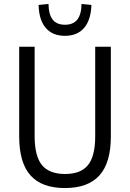

<svg xmlns="http://www.w3.org/2000/svg" viewBox="-20 -941 657 970"><path d="M308 9Q191 9 134 -55Q77 -119 77 -251V-705H155V-253Q155 -152 192 -107Q229 -62 309 -62Q388 -62 424.5 -107Q461 -152 461 -253V-705H540V-251Q540 -119 482.5 -55Q425 9 308 9ZM308 -760Q246 -760 211.5 -799.5Q177 -839 175 -916L225 -921Q226 -867 246.5 -841.5Q267 -816 308 -816Q350 -816 370.5 -842Q391 -868 392 -921L442 -916Q439 -839 404.5 -799.5Q370 -760 308 -760Z"/></svg>

Font: Nunito Sans 10pt Condensed
Style: Regular
Weight: 400
Width: 3
Designer: Vernon Adams
Foundry: Vernon Adams
Version: Version 3.101;gftools[0.9.27]